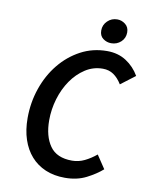

<svg xmlns="http://www.w3.org/2000/svg" viewBox="-92 -904 784 985"><g transform="rotate(10 300.0 -411.5)"><path d="M314 12Q257 12 212.5 -7Q168 -26 137 -61Q106 -96 89.5 -145.5Q73 -195 73 -257Q73 -338 98.5 -412Q124 -486 170 -542.5Q216 -599 278.5 -632.5Q341 -666 416 -666Q473 -666 515.5 -638.5Q558 -611 584 -566L509 -509Q490 -540 466 -556.5Q442 -573 410 -573Q360 -573 318.5 -546Q277 -519 247 -475.5Q217 -432 200.5 -377Q184 -322 184 -265Q184 -182 219.5 -131.5Q255 -81 335 -81Q369 -81 400 -96Q431 -111 460 -135L506 -66Q473 -37 425 -12.5Q377 12 314 12ZM428 -709Q405 -709 386 -723Q367 -737 367 -765Q367 -794 388 -814.5Q409 -835 439 -835Q462 -835 481 -820Q500 -805 500 -778Q500 -748 479 -728.5Q458 -709 428 -709Z"/></g></svg>

Font: Source Code Pro Semibold
Style: Italic
Weight: 600
Italic angle: -11°
Monospace: yes
Designer: Paul D. Hunt, Teo Tuominen
Foundry: Adobe Systems Incorporated
Version: Version 1.050;PS 1.000;hotconv 16.6.51;makeotf.lib2.5.65220